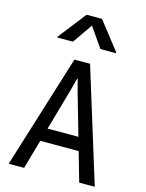

<svg xmlns="http://www.w3.org/2000/svg" viewBox="-144 -1084 887 1169"><g transform="rotate(15 300.0 -499.5)"><path d="M29 0 251.5 -716H350L571.5 0H473.5L321 -531.5L301 -609H298L277.5 -531.5L126 0ZM127 -184.5 153 -268H446L472.5 -184.5ZM116.5 -819V-824.5L252.5 -999H349.5L485.5 -824.5V-819H387.5L290.5 -959H312L214.5 -819Z"/></g></svg>

Font: Google Sans Code
Style: Regular
Weight: 400
Monospace: yes
Designer: Google Sans Code Authors
Foundry: Google LLC
Version: Version 6.000